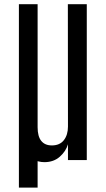

<svg xmlns="http://www.w3.org/2000/svg" viewBox="-20 -752 499 902"><path d="M188.5 9.8Q159.7 9.8 132.3 -4.9Q105 -19.5 86.9 -54Q68.8 -88.4 68.8 -146.5V-732.4H156.7V-154.3Q156.7 -111.3 173.8 -90.1Q190.9 -68.8 223.6 -68.8Q260.7 -68.8 280 -93.5Q299.3 -118.2 299.3 -157.7L298.8 -732.4H387.7V0H299.3V-74.2Q289.6 -41 260.7 -15.6Q231.9 9.8 188.5 9.8ZM68.8 -235.8H156.7V129.4H68.8Z"/></svg>

Font: AntonioLight
Style: Regular
Weight: 300
Designer: Vernon Adams
Foundry: Vernon Adams
Version: Version 1.002